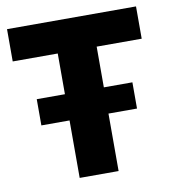

<svg xmlns="http://www.w3.org/2000/svg" viewBox="-71 -657 638 718"><g transform="rotate(-10 248.0 -297.5)"><path d="M174.2 0V-472.4H3.2V-595H493V-472.4H322V0ZM67.2 -218.2V-317.8H430.4V-218.2Z"/></g></svg>

Font: Encode Sans SC Condensed Thin
Style: Regular
Weight: 100
Width: 3
Designer: Multiple Designers
Foundry: Impallari Type
Version: Version 3.002